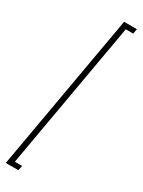

<svg xmlns="http://www.w3.org/2000/svg" viewBox="-286 -741 672 903"><g transform="rotate(30 50.0 -289.5)"><path d="M-60 137.5H8.5L13.5 111.5H-26L114.5 -689H154.5L159.5 -715.5H90Z"/></g></svg>

Font: Anybody UltraCondensed ExtraLight
Style: Italic
Weight: 250
Width: 1
Italic angle: -10°
Version: Version 1.113;gftools[0.9.25]